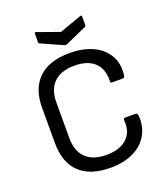

<svg xmlns="http://www.w3.org/2000/svg" viewBox="-153 -949 938 1070"><g transform="rotate(-20 316.5 -414.0)"><path d="M310.1 -717.8 184.1 -773.9Q176.8 -776.9 176.8 -784.2V-834Q176.8 -844.7 188 -839.8L316.9 -793.9L445.8 -839.8Q457 -844.7 457 -834V-784.2Q457 -776.9 450.2 -773.9L324.2 -717.8Q317.4 -714.4 310.1 -717.8ZM319.8 12.2Q198.2 12.2 135.7 -48.3Q73.2 -108.9 73.2 -223.1V-432.1Q73.2 -545.9 136.5 -606.4Q199.7 -667 320.8 -667Q397.9 -667 456.1 -640.9Q514.2 -614.7 543.9 -564Q573.7 -513.2 564 -445.8Q562 -432.1 553.2 -432.1H487.8Q477.5 -432.1 479 -441.9Q481.9 -514.2 441.2 -553Q400.4 -591.8 321.8 -591.8Q242.2 -591.8 200.2 -551Q158.2 -510.3 158.2 -433.1V-222.2Q158.2 -145 200.2 -104Q242.2 -63 321.8 -63Q401.4 -63 443.8 -102.5Q486.3 -142.1 479 -212.9Q478.5 -217.3 481 -220.2Q483.4 -223.1 487.8 -223.1H551.8Q562.5 -223.1 564 -209Q569.8 -143.1 540.5 -92.5Q511.2 -42 453.9 -14.9Q396.5 12.2 319.8 12.2Z"/></g></svg>

Font: Sofia Sans
Style: Regular
Weight: 400
Designer: Botio Nikoltchev, Ani Petrova
Foundry: lettersoup
Version: Version 4.100